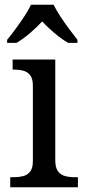

<svg xmlns="http://www.w3.org/2000/svg" viewBox="-20 -786 360 806"><path d="M23 0V-42H36Q58 -42 76.5 -46.5Q95 -51 106.5 -65.5Q118 -80 118 -109V-426Q118 -456 106.5 -470.5Q95 -485 76.5 -489.5Q58 -494 36 -494H33V-536H212V-114Q212 -83 223 -67.5Q234 -52 253 -47Q272 -42 294 -42H307V0ZM10 -619Q26 -638 45 -664Q64 -690 82 -717Q100 -744 110 -766H205Q216 -744 233.5 -717Q251 -690 270.5 -664Q290 -638 305 -619V-606H266Q247 -617 227.5 -632Q208 -647 190 -663.5Q172 -680 157 -696Q135 -672 106.5 -647.5Q78 -623 49 -606H10Z"/></svg>

Font: Noto Serif Khojki
Style: Regular
Weight: 400
Designer: Juan Bruce
Version: Version 2.002